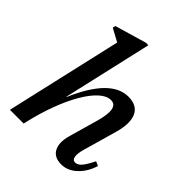

<svg xmlns="http://www.w3.org/2000/svg" viewBox="-217 -888 1023 1023"><g transform="rotate(45 294.5 -376.0)"><path d="M21.8 0 180.2 -691.4 203.5 -640.8 99.7 -697 103.8 -713.1 281.2 -765H300.3L125.3 0ZM420.7 12.7Q367.4 12.7 347.4 -24.5Q327.4 -61.7 345.3 -125.1L392 -289.3Q428.1 -417.8 366.2 -417.8Q334.8 -417.8 301.4 -387.7Q268 -357.7 235.9 -302.8Q203.8 -247.8 176.3 -174.7Q148.9 -101.6 128.7 -14.8H81.1L137.7 -262.5H187.5Q288 -496.3 419.2 -496.3Q484.6 -496.3 506.8 -449.4Q529.1 -402.4 504.7 -317L450.7 -127.5Q439.9 -90.4 443.7 -68.6Q447.5 -46.7 465.6 -46.7Q484.4 -46.7 501.1 -65.9Q517.9 -85.1 540.4 -130.8L565.4 -119.8Q546.8 -60.2 507.3 -23.7Q467.9 12.7 420.7 12.7Z"/></g></svg>

Font: Platypi Light
Style: Italic
Weight: 300
Italic angle: -13°
Designer: David Sargent
Foundry: Bolt Cutter Type
Version: Version 1.200